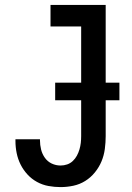

<svg xmlns="http://www.w3.org/2000/svg" viewBox="-20 -755 540 783"><path d="M227 8Q202 8 177.5 3.5Q153 -1 131 -13Q109 -25 92 -43.5Q75 -62 64 -84Q53 -106 48 -130.5Q43 -155 43 -180V-187H143V-183Q143 -164 147.5 -145.5Q152 -127 163 -111.5Q174 -96 191 -88Q208 -80 227 -80Q241 -80 254 -84.5Q267 -89 277 -98.5Q287 -108 293.5 -120Q300 -132 304 -145.5Q308 -159 309.5 -172.5Q311 -186 311 -200V-647H186V-735H411V-200Q411 -174 407.5 -147.5Q404 -121 394 -97Q384 -73 367 -52Q350 -31 327.5 -17Q305 -3 279 2.5Q253 8 227 8ZM205 -346V-418H467V-346Z"/></svg>

Font: Iosevka Term Curly Semibold
Style: Regular
Weight: 600
Designer: Belleve Invis
Foundry: Belleve Invis
Version: Version 32.3.0